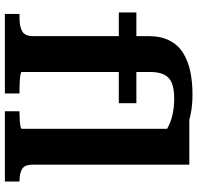

<svg xmlns="http://www.w3.org/2000/svg" viewBox="-31 -778 809 787"><g transform="rotate(90 373.5 -384.5)"><path d="M31 -539H403V-467H31ZM436 0V-60H445Q459 -60 473.5 -61Q488 -62 498 -64Q508 -66 508 -69V-701L427 -756H655V-112Q655 -81 673 -70.5Q691 -60 721 -60H724V0ZM363 0H37V-60H55Q90 -60 109 -71.5Q128 -83 128 -114V-587Q128 -639 146 -674.5Q164 -710 197 -730.5Q230 -751 273 -760Q316 -769 367 -769Q413 -769 450.5 -761Q488 -753 516.5 -740.5Q545 -728 562 -712L540 -637Q525 -656 501.5 -668.5Q478 -681 448.5 -687.5Q419 -694 384 -694Q346 -694 322 -685Q298 -676 286.5 -654Q275 -632 275 -594V-69Q275 -66 285.5 -64Q296 -62 312.5 -61Q329 -60 346 -60H363Z"/></g></svg>

Font: Roboto Serif SemiBold
Style: Regular
Weight: 600
Designer: Greg Gazdowicz
Foundry: Commercial Type
Version: Version 1.008